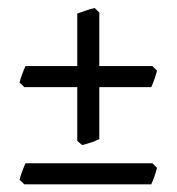

<svg xmlns="http://www.w3.org/2000/svg" viewBox="-20 -533 450 489"><path d="M379.9 -105.5Q377.4 -95.7 373.3 -83.7Q369.1 -71.8 365.2 -63.5H42L29.8 -75.2Q32.2 -85 36.4 -96.2Q40.5 -107.4 44.9 -117.2H368.2ZM232.9 -178.7Q223.1 -173.8 211.4 -169.9Q199.7 -166 189 -163.6L176.8 -174.3V-311H42L29.8 -322.8Q32.2 -332.5 36.4 -343.8Q40.5 -355 44.9 -364.7H176.8V-498.5Q186 -501.5 198.2 -505.9Q210.4 -510.3 221.2 -512.7L232.9 -501V-364.7H368.2L379.9 -353Q377.4 -343.3 373.3 -331.3Q369.1 -319.3 365.2 -311H232.9Z"/></svg>

Font: Gentium Kaktovik
Style: Regular
Weight: 400
Designer: J. Victor Gaultney and Annie Olsen
Foundry: SIL International
Version: Version 1.102; 2013; Maintenance release